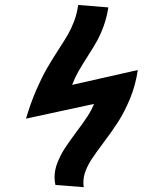

<svg xmlns="http://www.w3.org/2000/svg" viewBox="-20 -752 640 776"><path d="M200.5 -36Q200.5 -66 212.8 -96.2Q225 -126.5 242.2 -153Q259.5 -179.5 289 -219Q316.5 -255.5 333.2 -281.2Q350 -307 360 -332L85 -272.5Q104.5 -337.5 126.5 -388Q148.5 -438.5 168.5 -473.5Q188.5 -508.5 216.5 -551.5Q241 -589 254.8 -613Q268.5 -637 279.8 -666.8Q291 -696.5 296 -732L418 -722Q411 -679.5 398.5 -645.5Q386 -611.5 371.5 -585.5Q357 -559.5 334 -524Q311 -488 297 -463.5Q283 -439 271.5 -409L537 -469Q527.5 -405.5 505.2 -352.5Q483 -299.5 457.8 -260Q432.5 -220.5 395 -171Q367 -133.5 352 -111Q337 -88.5 327 -63.8Q317 -39 317 -14.5Q317 -5.5 318.5 4.5L204 -4.5Q200.5 -19 200.5 -36Z"/></svg>

Font: JuliaMono ExtraBoldItalic
Style: Regular
Weight: 800
Italic angle: -9°
Monospace: yes
Designer: cormullion
Foundry: corm
Version: Version 0.049; ttfautohint (v1.8.4)